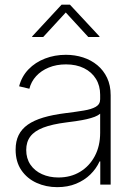

<svg xmlns="http://www.w3.org/2000/svg" viewBox="-20 -773 565 804"><path d="M219.7 10.7Q172.9 10.7 133.1 -7.3Q93.3 -25.4 69.3 -60.5Q45.4 -95.7 45.4 -146.5Q45.4 -181.6 58.1 -207.3Q70.8 -232.9 96.4 -251Q122.1 -269 161.4 -280.8Q200.7 -292.5 254.9 -299.3Q298.3 -304.7 330.8 -310.1Q363.3 -315.4 381.3 -325.9Q399.4 -336.4 399.4 -357.4V-376Q399.4 -414.1 381.8 -442.6Q364.3 -471.2 332 -487.3Q299.8 -503.4 256.3 -503.4Q216.3 -503.4 184.3 -490.2Q152.3 -477.1 131.3 -454.1Q110.4 -431.2 103 -401.4L60.1 -411.6Q70.8 -453.1 99.4 -482.7Q127.9 -512.2 168.5 -527.8Q209 -543.5 255.9 -543.5Q293.9 -543.5 327.9 -532.5Q361.8 -521.5 387.7 -500Q413.6 -478.5 428.5 -447Q443.4 -415.5 443.4 -374V0H399.9V-97.2H397Q383.3 -66.9 358.4 -42.5Q333.5 -18.1 298.6 -3.7Q263.7 10.7 219.7 10.7ZM224.6 -29.8Q275.9 -29.8 315.2 -53.5Q354.5 -77.1 377 -119.4Q399.4 -161.6 399.4 -216.8V-296.9Q391.1 -289.6 376.5 -283.9Q361.8 -278.3 342.8 -273.9Q323.7 -269.5 301.8 -266.4Q279.8 -263.2 257.3 -260.3Q198.7 -252.9 161.6 -238.8Q124.5 -224.6 107.2 -201.7Q89.8 -178.7 89.8 -145Q89.8 -109.4 107.4 -83.5Q125 -57.6 155.8 -43.7Q186.5 -29.8 224.6 -29.8ZM161.1 -618.2H114.7V-620.6L237.8 -753.4H272.9L396.5 -620.6V-618.2H349.6L255.4 -720.7Z"/></svg>

Font: Inter 20pt ExtraLight
Style: Regular
Weight: 250
Version: Version 4.001;git-66647c0bb